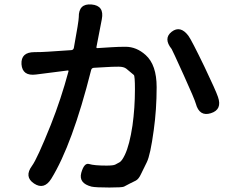

<svg xmlns="http://www.w3.org/2000/svg" viewBox="-20 -804 1040 858"><path d="M209 -5Q177 46 132 16Q87 -14 123 -63Q146 -94 207 -246Q253 -362 286 -485Q287 -490 282 -489L141 -471Q80 -463 76 -517Q73 -571 134 -571Q165 -571 194 -573L299 -580Q308 -581 310 -590Q332 -710 332 -727Q331 -789 389 -784Q447 -779 435 -718L411 -594Q410 -589 415 -589L479 -593Q510 -595 541 -595Q590 -595 631 -558Q680 -514 680 -414.5Q680 -315 667 -222Q652 -111 636 -79Q623 -53 610 -26Q600 -4 587 3Q560 16 534 30Q526 34 469 34Q408 34 389 30Q331 15 343 -31Q356 -78 378.5 -71Q401 -64 456 -64Q486 -64 495 -68.5Q504 -73 514.5 -79Q525 -85 538 -112Q559 -156 572 -243Q583 -322 583 -405Q583 -465 578 -469Q556 -488 544.5 -497Q533 -506 510 -506Q481 -506 452 -504L399 -501Q389 -500 387 -490Q303 -157 209 -5ZM922 -298Q871 -282 855 -341Q850 -360 802 -466Q749 -583 747 -585Q709 -632 747 -662Q786 -692 822 -644Q836 -625 894 -505Q945 -398 954 -371Q974 -314 922 -298Z"/></svg>

Font: Resource Han Rounded KR Medium
Style: Regular
Weight: 500
Designer: Cyano Hao (round all glyphs); Ryoko NISHIZUKA 西塚涼子 (kana, bopomofo & ideographs); Paul D. Hunt (Latin, Greek & Cyrillic)
Foundry: Cyano Hao
Version: 0.990